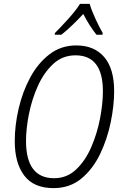

<svg xmlns="http://www.w3.org/2000/svg" viewBox="-20 -959 634 989"><path d="M296 -780Q324 -802 353.5 -830.5Q383 -859 409 -887Q441 -825 477 -780H508L509 -789Q493 -816 472 -861.5Q451 -907 442 -939H392Q370 -904 331.5 -861.5Q293 -819 263 -789L262 -780ZM568 -489Q568 -606 516.5 -665.5Q465 -725 373 -725Q294 -725 234.5 -679Q175 -633 135.5 -559.5Q96 -486 76 -399.5Q56 -313 56 -232Q56 -119 105 -54.5Q154 10 256 10Q340 10 399.5 -39.5Q459 -89 496 -166.5Q533 -244 550.5 -330Q568 -416 568 -489ZM114 -233Q114 -296 129 -371.5Q144 -447 175 -516Q206 -585 254 -629.5Q302 -674 369 -674Q510 -674 510 -489Q510 -424 495 -347Q480 -270 449.5 -200Q419 -130 371.5 -85.5Q324 -41 259 -41Q114 -41 114 -233Z"/></svg>

Font: Noto Sans UI SemiCondensed Light
Style: Italic
Weight: 300
Width: 4
Designer: Monotype Design Team
Foundry: Monotype Imaging Inc.
Version: 1.001